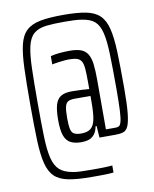

<svg xmlns="http://www.w3.org/2000/svg" viewBox="-89 -763 752 938"><g transform="rotate(-10 287.5 -294.0)"><path d="M289 108Q220 108 175.5 99.5Q131 91 106.5 67.5Q82 44 71 -0.5Q60 -45 57.5 -117Q55 -189 55 -294Q55 -399 57.5 -471Q60 -543 70.5 -587.5Q81 -632 106 -655.5Q131 -679 175 -687.5Q219 -696 289 -696Q358 -696 401.5 -687.5Q445 -679 469.5 -655.5Q494 -632 505 -587.5Q516 -543 518.5 -471Q521 -399 521 -294Q521 -214 516.5 -169.5Q512 -125 503 -105Q494 -85 478.5 -80Q463 -75 441 -75H360L356 -133H351Q346 -107 334 -92.5Q322 -78 305.5 -73Q289 -68 271 -68Q238 -68 217 -78.5Q196 -89 186 -116Q176 -143 176 -194Q176 -242 184 -269.5Q192 -297 211.5 -309Q231 -321 265 -321Q273 -321 287 -320.5Q301 -320 317.5 -319.5Q334 -319 352 -317V-352Q352 -393 350 -418Q348 -443 340.5 -455.5Q333 -468 318 -472.5Q303 -477 279 -477Q270 -477 259 -476Q248 -475 236.5 -473.5Q225 -472 214 -470.5Q203 -469 195 -467V-508Q213 -513 238 -515.5Q263 -518 290 -518Q325 -518 346 -510Q367 -502 378.5 -483.5Q390 -465 394 -434Q398 -403 398 -356V-109H447Q457 -109 463.5 -113Q470 -117 474.5 -133.5Q479 -150 481 -188Q483 -226 483 -294Q483 -397 481 -465Q479 -533 469.5 -573Q460 -613 438.5 -632Q417 -651 376 -657Q359 -660 336.5 -661Q314 -662 287 -662Q260 -662 238 -661Q216 -660 199 -658Q159 -653 137 -634Q115 -615 105.5 -575Q96 -535 94 -466.5Q92 -398 92 -294Q92 -192 94 -125.5Q96 -59 106 -19Q116 21 138.5 41Q161 61 202 68Q217 71 238.5 72Q260 73 288 73Q308 73 325 73Q342 73 356 72.5Q370 72 380.5 71.5Q391 71 398 70V105Q391 106 382 106.5Q373 107 360 107.5Q347 108 329.5 108Q312 108 289 108ZM277 -110Q306 -110 322.5 -122.5Q339 -135 345.5 -165.5Q352 -196 352 -251V-283H275Q253 -283 241.5 -277Q230 -271 225.5 -252.5Q221 -234 221 -196Q221 -161 225 -142Q229 -123 241.5 -116.5Q254 -110 277 -110Z"/></g></svg>

Font: Saira ExtraCondensed Light
Style: Regular
Weight: 300
Width: 2
Designer: Hector Gatti with collaboration of the Omnibus-Type team
Foundry: Omnibus-Type
Version: Version 1.101